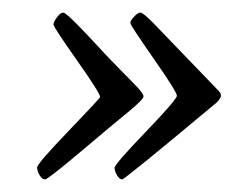

<svg xmlns="http://www.w3.org/2000/svg" viewBox="-20 -369 391 305"><path d="M139 -215Q139 -221 102 -273.5Q65 -326 65 -330Q65 -334 70.5 -341.5Q76 -349 80.5 -349Q85 -349 112.5 -320Q140 -291 148 -282Q172 -257 190 -239Q208 -221 208 -216Q208 -211 183.5 -191Q159 -171 107.5 -127.5Q56 -84 51.5 -84Q47 -84 43 -90.5Q39 -97 39 -103Q39 -109 89 -161Q139 -213 139 -215ZM222 -334 327 -225Q331 -221 331 -217Q331 -213 324 -206Q178 -84 174 -84Q170 -84 166 -90.5Q162 -97 162 -102.5Q162 -108 211.5 -159.5Q261 -211 261 -217Q261 -223 224 -276Q187 -329 187 -332.5Q187 -336 193 -342.5Q199 -349 203 -349Q207 -349 222 -334Z"/></svg>

Font: Sorts Mill Goudy
Style: Italic
Weight: 400
Italic angle: -7.40001°
Version: Version 003.101